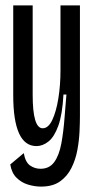

<svg xmlns="http://www.w3.org/2000/svg" viewBox="-20 -548 344 711"><path d="M132 143Q108 143 83.5 135.5Q59 128 41 110Q23 92 18 61L68 19Q74 53 91.5 65Q109 77 130 77Q163 77 181 52Q199 27 207 -16Q215 -59 219 -112L226 -198H215Q211 -124 196 -82.5Q181 -41 159.5 -24Q138 -7 115 -7Q29 -7 29 -196V-528H101V-197Q101 -73 138 -73Q159 -73 173.5 -103.5Q188 -134 196 -183Q204 -232 204 -288V-528H276V-118Q276 -94 274.5 -61Q273 -28 266.5 7.5Q260 43 244.5 74Q229 105 202 124Q175 143 132 143Z"/></svg>

Font: Bricolage Grotesque 96pt Condensed Light
Style: Regular
Weight: 300
Width: 3
Designer: Mathieu Triay
Foundry: Atelier Triay
Version: Version 1.001; ttfautohint (v1.8.4.7-5d5b);gftools[0.9.33.de